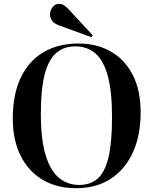

<svg xmlns="http://www.w3.org/2000/svg" viewBox="-20 -972 803 1006"><path d="M379 14Q277 14 202.5 -30.5Q128 -75 87.5 -157Q47 -239 47 -351Q47 -477 88.5 -564.5Q130 -652 207 -698Q284 -744 391 -744Q489 -744 562.5 -701Q636 -658 676.5 -577.5Q717 -497 717 -383Q717 -263 676.5 -174Q636 -85 560.5 -35.5Q485 14 379 14ZM395 -3Q454 -3 492 -36.5Q530 -70 548.5 -148Q567 -226 567 -359Q567 -492 545 -573.5Q523 -655 480 -692Q437 -729 375 -729Q315 -729 275 -695Q235 -661 214.5 -583.5Q194 -506 194 -376Q194 -243 218.5 -161Q243 -79 288 -41Q333 -3 395 -3ZM459 -777 289 -839Q263 -849 252.5 -863.5Q242 -878 242 -896Q242 -916 255 -934Q268 -952 291 -952Q301 -952 311.5 -946.5Q322 -941 336 -927L466 -787Z"/></svg>

Font: Literata 72pt SemiBold
Style: Regular
Weight: 600
Designer: Latin by Veronika Burian and Jose Scaglione. Greek by Irene Vlachou. Cyrillic by Vera Evstafieva.
Foundry: TypeTogether
Version: Version 3.002